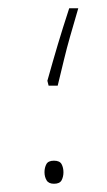

<svg xmlns="http://www.w3.org/2000/svg" viewBox="-20 -446 260 466"><path d="M98 -238 95 -250Q109 -300 120.5 -338.5Q132 -377 148 -426H170Q158 -385 150 -357Q142 -329 135.5 -302Q129 -275 120 -238ZM88 -28Q88 -39 92.5 -47.5Q97 -56 111 -56Q125 -56 129.5 -47.5Q134 -39 134 -28Q134 -17 129.5 -8.5Q125 0 111 0Q98 0 93 -8.5Q88 -17 88 -28Z"/></svg>

Font: Noto Sans Syriac Thin
Style: Regular
Weight: 100
Designer: Patrick Giasson and the Monotype Design Team
Foundry: Monotype Imaging Inc.
Version: Version 2.000; ttfautohint (v1.8.3) -l 8 -r 50 -G 200 -x 14 